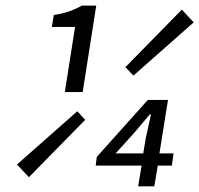

<svg xmlns="http://www.w3.org/2000/svg" viewBox="-20 -658 704 678"><path d="M209 -333 245.1 -563H163.1L169.9 -605Q226.1 -613.3 269 -638.2H319.8L272 -333ZM451.2 -391.1 422.9 -420.9 622.1 -624 664.1 -579.1ZM467.8 0 480 -73.2H317.9L321.8 -104L502 -305.2H573.2L543 -116.2H592.8L586.9 -73.2H537.1L524.9 0ZM82 -32.2 40 -77.1 252.9 -265.1 280.8 -234.9ZM388.2 -116.2H485.8L495.1 -171.9L513.2 -253.9H508.8L454.1 -189Z"/></svg>

Font: Office Code Pro Italic
Style: Regular
Weight: 400
Italic angle: -9°
Designer: Nathan Rutzky & Paul D. Hunt
Foundry: Adobe Systems Incorporated
Version: Version 1.004;PS 001.004;hotconv 1.0.70;makeotf.lib2.5.58329